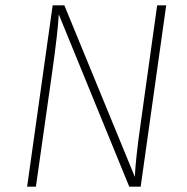

<svg xmlns="http://www.w3.org/2000/svg" viewBox="-20 -702 705 722"><path d="M509 0H466L201 -648Q198 -585 176 -429L115 0H82L178 -682H222L487 -37Q490 -105 509 -238L571 -682H605Z"/></svg>

Font: FiraGO UltraLight
Style: Italic
Weight: 200
Italic angle: -8°
Designer: bBox Type GmbH
Foundry: bBox Type GmbH
Version: Version 1.001